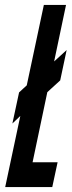

<svg xmlns="http://www.w3.org/2000/svg" viewBox="-20 -755 289 775"><path d="M1 0H191L212.5 -100H111.5L171 -383L223 -430.5L249 -553L198.5 -507L246.5 -735H157L88 -410.5L57 -382L30 -256.5L62 -287Z"/></svg>

Font: League Gothic SemiCondensed Italic
Style: Regular
Weight: 400
Width: 4
Designer: The League of Moveable Type
Version: Version 1.600; ttfautohint (v1.8.3)